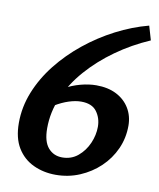

<svg xmlns="http://www.w3.org/2000/svg" viewBox="-83 -796 721 873"><g transform="rotate(10 277.0 -359.0)"><path d="M535 -730 554 -665Q471 -629 399.5 -578Q328 -527 274 -465.5Q220 -404 189.5 -334.5Q159 -265 159 -190Q159 -129 184 -100Q209 -71 249 -71Q291 -71 321.5 -96.5Q352 -122 368.5 -160Q385 -198 385 -236Q385 -276 363 -306Q341 -336 291 -336Q265 -336 234 -326Q203 -316 170 -296L197 -380Q236 -401 274 -411Q312 -421 346 -421Q400 -421 439 -401Q478 -381 499.5 -345.5Q521 -310 521 -265Q521 -208 498.5 -158Q476 -108 436 -70Q396 -32 344 -10Q292 12 233 12Q177 12 130 -10Q83 -32 55.5 -77Q28 -122 28 -192Q28 -265 56 -335Q84 -405 133.5 -467.5Q183 -530 247.5 -582Q312 -634 385.5 -672Q459 -710 535 -730Z"/></g></svg>

Font: Rosario Light
Style: Bold Italic
Weight: 700
Italic angle: -8.05°
Version: Version 1.101; ttfautohint (v1.8.1.43-b0c9)